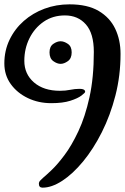

<svg xmlns="http://www.w3.org/2000/svg" viewBox="-199 -864 575 884"><path d="M-3 0Q-20 0 -20 -18Q-20 -27 -12.5 -34Q-5 -41 0 -46Q11 -55 38 -80.5Q65 -106 98 -150Q131 -194 162 -260Q193 -326 213 -416.5Q233 -507 233 -625Q233 -710 196.5 -751.5Q160 -793 100 -793Q44 -793 2 -764Q-40 -735 -63.5 -687.5Q-87 -640 -87 -584Q-87 -523 -42.5 -484.5Q2 -446 77 -446Q103 -446 124.5 -450.5Q146 -455 168 -455Q193 -455 193 -441Q193 -437 176 -424Q159 -411 124.5 -400Q90 -389 37 -389Q-22 -389 -71 -412.5Q-120 -436 -149.5 -477Q-179 -518 -179 -572Q-179 -631 -155 -681Q-131 -731 -89.5 -767.5Q-48 -804 6 -824Q60 -844 121 -844Q204 -844 255.5 -813.5Q307 -783 331.5 -731.5Q356 -680 356 -616Q356 -516 332.5 -424.5Q309 -333 270 -255.5Q231 -178 183.5 -120.5Q136 -63 87.5 -31.5Q39 0 -3 0ZM80 -570Q64 -570 46.5 -582.5Q29 -595 29 -623Q29 -650 46.5 -662Q64 -674 80 -674Q96 -674 113.5 -662Q131 -650 131 -623Q131 -595 113.5 -582.5Q96 -570 80 -570Z"/></svg>

Font: Solitreo
Style: Regular
Weight: 400
Designer: Nathan Gross, Bryan Kirschen, Binghamton University
Foundry: Eli Heuer
Version: Version 1.100; ttfautohint (v1.8.4.7-5d5b)